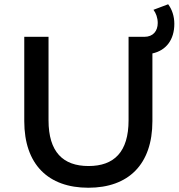

<svg xmlns="http://www.w3.org/2000/svg" viewBox="-20 -873 839 902"><path d="M696 -622C761 -636 799 -687 799 -761C799 -797 788 -829 770 -853L701 -827C713 -811 721 -789 721 -765C721 -728 700 -700 658 -700H584V-308C584 -159 516 -93 396 -93C276 -93 208 -159 208 -308V-700H94V-304C94 -100 207 9 395 9C583 9 696 -100 696 -304Z"/></svg>

Font: Montserrat-Alt1 SemBd
Style: Regular
Weight: 600
Designer: Differentunic
Foundry: Differentunic
Version: Version 7.222